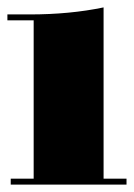

<svg xmlns="http://www.w3.org/2000/svg" viewBox="-30 -508 362 519"><path d="M61 -453H-10V-469H50Q159 -469 250 -488V-25H312V-9H-1V-25H61Z"/></svg>

Font: Elsie Swash Caps Black
Style: Regular
Weight: 900
Designer: Alejandro Inler
Foundry: Alejandro Inler
Version: 1.001